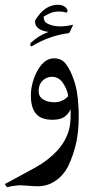

<svg xmlns="http://www.w3.org/2000/svg" viewBox="-40 -546 408 800"><path d="M287 -99Q288 -87 288 -57Q288 -6 279 42Q267 99 243 149Q234 166 220 182Q206 198 190 208Q158 230 118 230Q101 230 77 228Q55 226 47 226Q24 226 -11 234L-20 221Q-4 213 8 206Q88 163 109 151Q161 122 198.5 81.5Q236 41 249 -11Q256 -42 254 -92Q248 -75 231 -61Q214 -47 179 -47Q133 -47 112 -70Q86 -97 89 -160Q90 -181 97.5 -207Q105 -233 118 -255Q146 -303 185 -303Q218 -303 236 -277.5Q254 -252 265 -220Q284 -172 287 -99ZM177 -226Q154 -226 137.5 -210Q121 -194 121 -167Q121 -143 140 -131.5Q159 -120 186 -120Q203 -120 216 -125.5Q229 -131 235.5 -137Q242 -143 244 -145Q244 -149 240.5 -162.5Q237 -176 229 -189Q210 -226 177 -226ZM248 -408Q213 -404 176 -392Q133 -378 92 -353Q89 -353 87.5 -355.5Q86 -358 86 -361Q86 -365 90 -369Q105 -383 121 -393Q137 -403 162 -413Q106 -421 106 -456Q106 -462 110 -467Q127 -492 141 -503Q168 -526 201 -526Q220 -526 230.5 -517.5Q241 -509 242 -500L237 -493Q225 -498 205 -498Q188 -498 174 -493Q160 -488 142 -477Q142 -460 150 -453Q158 -446 178 -440Q193 -436 212 -436Q221 -436 239 -438L265 -443Q254 -418 248 -408Z"/></svg>

Font: Mirza
Style: Regular
Weight: 400
Designer: Arabic design by Kourosh Beigpour, Latin design by Eduardo Tunni, engineering by Lasse Fister
Version: Version 1.0010g